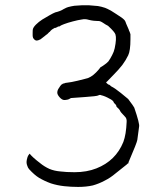

<svg xmlns="http://www.w3.org/2000/svg" viewBox="-20 -699 626 738"><path d="M423.8 -566.4Q420.9 -576.2 396.5 -598.6L395.5 -599.6Q385.7 -604.5 376 -611.3Q364.3 -619.1 357.4 -618.2Q351.6 -618.2 341.3 -619.1Q331.1 -620.1 320.3 -623Q307.6 -627 293.9 -624Q280.3 -622.1 259.8 -616.7Q239.3 -611.3 226.6 -606.4Q213.9 -601.6 211.9 -599.6H210.9V-598.6Q210 -598.6 209 -597.7Q202.1 -597.7 200.2 -594.7Q198.2 -593.8 197.3 -593.8H196.3V-592.8L193.4 -591.8H192.4H190.4L183.6 -587.9Q179.7 -585.9 174.8 -581.1Q171.9 -578.1 170.9 -576.2H169.9Q165 -571.3 161.1 -567.4Q156.2 -564.5 153.3 -561.5L135.7 -547.9Q126 -543 121.1 -543Q115.2 -543.9 113.3 -545.9Q109.4 -550.8 107.4 -552.7Q105.5 -558.6 105.5 -562.5Q105.5 -567.4 105.5 -573.2Q105.5 -584 106.4 -586.9Q108.4 -594.7 118.2 -604.5Q128.9 -615.2 142.6 -624Q148.4 -627.9 170.9 -640.6Q184.6 -648.4 192.4 -651.4Q212.9 -656.2 224.6 -664.1Q237.3 -670.9 242.2 -671.9Q252.9 -674.8 265.6 -676.8Q273.4 -677.7 293.9 -678.7Q312.5 -678.7 322.3 -678.7Q350.6 -676.8 356.4 -675.8Q369.1 -673.8 383.8 -668.9Q389.6 -667 406.2 -658.2Q415 -652.3 427.7 -644.5Q441.4 -635.7 448.2 -630.9Q457 -624 460 -620.1V-619.1Q461.9 -618.2 464.8 -608.4L474.6 -585.9Q475.6 -581.1 478.5 -576.2Q479.5 -572.3 481.4 -567.4Q481.4 -557.6 481.4 -547.9Q481.4 -503.9 472.7 -486.3Q463.9 -467.8 450.2 -449.2Q435.5 -430.7 419.9 -415Q404.3 -398.4 391.6 -385.7L387.7 -382.8L390.6 -378.9Q393.6 -376 396.5 -374H397.5Q399.4 -374 402.3 -371.6Q405.3 -369.1 407.2 -367.2Q410.2 -365.2 416 -362.3Q418.9 -361.3 444.3 -341.8Q469.7 -321.3 472.7 -318.4Q494.1 -290 496.1 -285.2Q517.6 -222.7 514.6 -211.9Q513.7 -207 507.8 -161.1Q505.9 -149.4 475.6 -79.1Q474.6 -78.1 474.6 -76.2L472.7 -70.3H470.7L469.7 -69.3L466.8 -66.4Q445.3 -49.8 423.8 -32.2Q404.3 -15.6 382.8 -4.9Q361.3 6.8 336.9 13.7Q311.5 19.5 280.3 19.5Q252.9 19.5 226.6 16.6Q200.2 13.7 175.8 5.9Q151.4 -2.9 129.9 -15.6Q112.3 -26.4 91.8 -48.8Q86.9 -54.7 85 -61.5Q82 -68.4 82 -76.2Q82 -83 85.9 -95.7Q87.9 -101.6 93.8 -108.4Q105.5 -93.8 133.8 -72.3Q150.4 -58.6 169.9 -49.8Q188.5 -42 211.9 -40Q234.4 -37.1 266.6 -37.1Q313.5 -37.1 350.6 -51.8Q387.7 -66.4 413.6 -91.8Q439.5 -117.2 454.1 -153.3Q464.8 -181.6 466.8 -230.5Q467.8 -244.1 460 -251Q442.4 -268.6 440.4 -275.4Q439.5 -276.4 437.5 -279.3L436.5 -280.3V-281.2H435.5L434.6 -282.2L433.6 -283.2L431.6 -285.2L427.7 -289.1Q427.7 -294.9 420.9 -300.8Q418 -302.7 416.5 -307.1Q415 -311.5 407.2 -316.4Q399.4 -320.3 392.6 -324.2Q384.8 -328.1 376 -331.1Q374 -331.1 370.6 -332.5Q367.2 -334 366.2 -334Q365.2 -334 362.8 -334Q360.4 -334 357.4 -332Q350.6 -329.1 308.6 -326.2Q259.8 -322.3 254.9 -322.3H253.9Q250 -321.3 246.1 -318.4Q244.1 -317.4 241.2 -316.4Q232.4 -314.5 227.5 -314.5Q218.8 -314.5 209.5 -324.7Q200.2 -335 200.2 -342.8H201.2H200.2Q200.2 -352.5 207 -361.3Q215.8 -376 220.7 -376V-377Q222.7 -377 227.5 -378.9H228.5Q231.4 -380.9 236.3 -380.9Q253.9 -382.8 278.3 -388.7Q310.5 -396.5 319.3 -399.4Q338.9 -407.2 359.4 -431.6Q362.3 -434.6 363.3 -436.5L366.2 -440.4L376 -446.3Q390.6 -456.1 396.5 -462.9Q404.3 -473.6 411.1 -487.3Q418 -500 420.9 -513.7Q428.7 -550.8 423.8 -566.4ZM466.8 -66.4H465.8Z"/></svg>

Font: ToneOZ-Zhuyin-Tsuipita-TC
Style: Regular
Weight: 400
Designer: ÂÆ£ÂøóÂáåJeffrey Xuan(jeffreyx@gmail.com, ToneOZ.com) ÈòøÂù§(cjkFonts)
Foundry: ToneOZ
Version: Version 0.240710